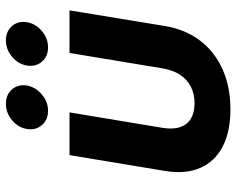

<svg xmlns="http://www.w3.org/2000/svg" viewBox="-96 -702 807 656"><g transform="rotate(-90 308.0 -374.5)"><path d="M261.7 8.8Q185.5 8.8 134.5 -17.8Q83.5 -44.4 61.8 -94.5Q40 -144.5 51.3 -213.9L105.5 -541H251.5L198.7 -223.1Q192.9 -187.5 201.2 -163.1Q209.5 -138.7 230.2 -126.2Q251 -113.8 282.2 -113.8Q314 -113.8 338.9 -126.2Q363.8 -138.7 379.9 -163.1Q396 -187.5 401.9 -223.1L454.6 -541H600.1L546.4 -213.9Q534.7 -144.5 496.6 -94.7Q458.5 -44.9 398.7 -18.1Q338.9 8.8 261.7 8.8ZM473.6 -614.3Q442.4 -614.3 424.6 -635.5Q406.7 -656.7 411.6 -686.5Q416.5 -716.8 441.7 -737.5Q466.8 -758.3 497.6 -758.3Q528.3 -758.3 546.4 -737.5Q564.5 -716.8 559.6 -686.5Q554.7 -656.7 529.5 -635.5Q504.4 -614.3 473.6 -614.3ZM256.8 -614.3Q226.1 -614.3 208 -635.5Q189.9 -656.7 194.8 -686.5Q199.7 -716.8 224.9 -737.5Q250 -758.3 280.8 -758.3Q312 -758.3 330.1 -737.5Q348.1 -716.8 343.3 -686.5Q337.9 -656.7 312.7 -635.5Q287.6 -614.3 256.8 -614.3Z"/></g></svg>

Font: Inter 17pt
Style: Bold Italic
Weight: 700
Italic angle: -9.3988°
Version: Version 4.001;git-66647c0bb